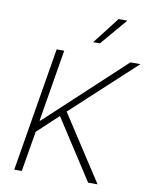

<svg xmlns="http://www.w3.org/2000/svg" viewBox="-102 -1036 875 1110"><g transform="rotate(10 336.0 -481.0)"><path d="M59.7 0 180.4 -727.3H224.8L154.8 -305H159.4L613.3 -727.3H672.2L299.7 -383.2L548.7 0H493.3L266 -351.2L143.8 -236.9L104 0ZM381 -805 502.8 -962H554.3L420.8 -805Z"/></g></svg>

Font: Inter UI Extra Light
Style: Italic
Weight: 200
Italic angle: -9.39999°
Designer: Rasmus Andersson
Foundry: rsms
Version: 3.2;8d6f07862